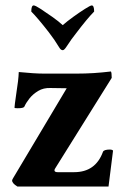

<svg xmlns="http://www.w3.org/2000/svg" viewBox="-20 -684 460 704"><path d="M43.9 0Q24.4 -11.7 24.4 -22.5Q24.4 -24.4 28.3 -31.2L224.6 -360.4L165 -361.3Q139.6 -362.3 120.1 -350.6Q100.6 -338.9 87.9 -322.8Q75.2 -306.6 69.3 -293Q66.4 -287.1 44.9 -287.1Q33.2 -287.1 33.2 -289.1Q33.2 -291 34.7 -304.7Q36.1 -318.4 40 -342.8Q47.9 -391.6 48.8 -419.9Q106.4 -414.1 141.6 -414.1H260.7Q292 -414.1 323.2 -416Q354.5 -418 386.7 -421.9Q389.6 -418 389.6 -398.4L186.5 -73.2Q179.7 -63.5 179.7 -59.6Q179.7 -52.7 191.4 -52.7H252Q330.1 -52.7 357.4 -127Q360.4 -135.7 383.8 -135.7Q390.6 -135.7 394.5 -131.8L377.9 0ZM210 -500Q203.1 -500 197.3 -509.8Q179.7 -539.1 159.2 -565.4Q118.2 -618.2 94.7 -641.6Q94.7 -664.1 103.5 -664.1Q109.4 -664.1 128.9 -651.4Q148.4 -638.7 171.9 -622.1Q195.3 -605.5 210 -591.8Q225.6 -605.5 248.5 -622.1Q271.5 -638.7 291.5 -651.4Q311.5 -664.1 316.4 -664.1Q325.2 -664.1 325.2 -641.6Q312.5 -628.9 295.9 -608.9Q279.3 -588.9 257.8 -560.5Q252.9 -553.7 247.1 -546.4Q241.2 -539.1 236.3 -531.2L221.7 -509.8Q214.8 -500 210 -500Z"/></svg>

Font: Crimson Text Bold
Style: Bold
Weight: 700
Designer: Sebastian Kosch
Foundry: Sebastian Kosch
Version: Version 1.10 July 1, 2025